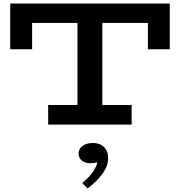

<svg xmlns="http://www.w3.org/2000/svg" viewBox="-20 -706 1020 1088"><path d="M38 -427V-686H942V-427H818V-576H162V-427ZM253 0V-111H726V0ZM419 -71V-625H560V-71ZM593 190Q593 235 559.5 280Q526 325 476 362L446 331Q489 296 509.5 263.5Q530 231 531 213Q524 216 513.5 217.5Q503 219 492 219Q462 219 443.5 203.5Q425 188 425 164Q425 138 448 121Q471 104 506 104Q545 104 569 127Q593 150 593 190Z"/></svg>

Font: BioRhyme SemiExpanded
Style: Bold
Weight: 700
Width: 6
Designer: Aoife Mooney
Foundry: Aoife Mooney Type
Version: Version 1.600;gftools[0.9.33]